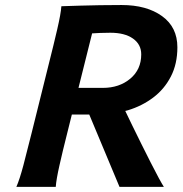

<svg xmlns="http://www.w3.org/2000/svg" viewBox="-20 -730 713 750"><path d="M260.7 -282.7 242.7 -210.4Q224.6 -139.2 212.2 -83.7Q199.7 -28.3 197.8 0H43.9Q56.6 -28.8 71.3 -84Q85.9 -139.2 103.5 -210.4L171.4 -483.4Q189.5 -554.7 203.6 -615.7Q217.8 -676.8 219.7 -705.6Q219.7 -705.6 240 -706.3Q260.3 -707 294.4 -708Q328.6 -709 370.4 -709.7Q412.1 -710.4 455.1 -710.4Q552.7 -710.4 612.8 -667.2Q672.9 -624 672.9 -545.4Q672.9 -480.5 647.5 -431.2Q622.1 -381.8 578.4 -348.9Q534.7 -315.9 479.7 -299.3Q424.8 -282.7 365.7 -282.7ZM339.8 -599.6 286.6 -386.7H381.8Q445.8 -386.7 488.8 -422.6Q531.7 -458.5 531.7 -517.6Q531.7 -556.6 499.5 -579.3Q467.3 -602.1 411.1 -602.1Q382.8 -602.1 371.1 -601.3Q359.4 -600.6 339.8 -599.6ZM318.4 -307.1 452.1 -332Q455.6 -325.2 467.3 -300.8Q479 -276.4 495.8 -241.7Q512.7 -207 531.7 -168.7Q550.8 -130.4 568.6 -95.2Q586.4 -60.1 600.3 -34.4Q614.3 -8.8 620.1 0H446.8Z"/></svg>

Font: Andika
Style: Bold Italic
Weight: 700
Italic angle: -14°
Designer: Victor Gaultney, Annie Olsen, Julie Remington, Don Collingsworth, Eric Hays, Becca Hirsbrunner
Foundry: SIL International
Version: Version 6.101